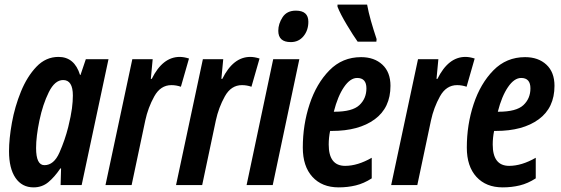

<svg xmlns="http://www.w3.org/2000/svg" viewBox="-20 -800 2426 830"><path d="M136 -160Q136 -210 150.5 -279.5Q165 -349 191 -401.5Q217 -454 253 -454Q295 -454 295 -387Q295 -362 291 -331Q287 -300 275 -251Q261 -195 237 -140.5Q213 -86 172 -86Q136 -86 136 -160ZM241 -72H244L242 0H333L449 -544H351L328 -476H326Q302 -554 233 -554Q178 -554 137.5 -511.5Q97 -469 70.5 -404Q44 -339 31.5 -269.5Q19 -200 19 -146Q19 -72 47 -31Q75 10 125 10Q162 10 189 -12.5Q216 -35 241 -72Z M549 0 608 -279Q620 -335 647 -383.5Q674 -432 721 -432Q742 -432 762 -425L797 -547Q775 -554 757 -554Q683 -554 636 -459H632L640 -544H552L436 0Z M854 0 913 -279Q925 -335 952 -383.5Q979 -432 1026 -432Q1047 -432 1067 -425L1102 -547Q1080 -554 1062 -554Q988 -554 941 -459H937L945 -544H857L741 0Z M1313 -706Q1313 -754 1259 -754Q1220 -754 1201.5 -725.5Q1183 -697 1183 -667Q1183 -618 1237 -618Q1271 -618 1292 -643.5Q1313 -669 1313 -706ZM1159 0 1274 -544H1161L1046 0Z M1607 -620 1608 -631Q1594 -673 1583.5 -710Q1573 -747 1567 -780H1439V-771Q1451 -740 1479.5 -692.5Q1508 -645 1526 -620ZM1587 -29V-118Q1526 -83 1472 -83Q1401 -83 1401 -175Q1401 -205 1407 -234H1415Q1531 -234 1599.5 -284Q1668 -334 1668 -429Q1668 -488 1633 -520.5Q1598 -553 1541 -553Q1460 -553 1404 -496Q1348 -439 1318.5 -350Q1289 -261 1289 -162Q1289 -81 1330.5 -35.5Q1372 10 1444 10Q1483 10 1518 1.5Q1553 -7 1587 -29ZM1524 -463Q1564 -463 1564 -418Q1564 -374 1533.5 -345.5Q1503 -317 1426 -317H1423Q1440 -384 1467 -423.5Q1494 -463 1524 -463Z M1784 0 1843 -279Q1855 -335 1882 -383.5Q1909 -432 1956 -432Q1977 -432 1997 -425L2032 -547Q2010 -554 1992 -554Q1918 -554 1871 -459H1867L1875 -544H1787L1671 0Z M2296 -29V-118Q2235 -83 2181 -83Q2110 -83 2110 -175Q2110 -205 2116 -234H2124Q2240 -234 2308.5 -284Q2377 -334 2377 -429Q2377 -488 2342 -520.5Q2307 -553 2250 -553Q2169 -553 2113 -496Q2057 -439 2027.5 -350Q1998 -261 1998 -162Q1998 -81 2039.5 -35.5Q2081 10 2153 10Q2192 10 2227 1.5Q2262 -7 2296 -29ZM2233 -463Q2273 -463 2273 -418Q2273 -374 2242.5 -345.5Q2212 -317 2135 -317H2132Q2149 -384 2176 -423.5Q2203 -463 2233 -463Z"/></svg>

Font: Noto Sans Display Condensed
Style: Bold Italic
Weight: 700
Width: 3
Designer: Monotype Design team
Foundry: Monotype Imaging Inc.
Version: 1.000